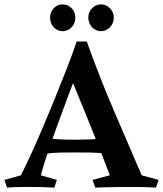

<svg xmlns="http://www.w3.org/2000/svg" viewBox="-20 -854 744 874"><path d="M702 -35 690 0Q660 -2 624.5 -2.5Q589 -3 558 -3Q541 -3 514 -2.5Q487 -2 459.5 -1.5Q432 -1 414 0L401 -35L480 -56Q461 -107 432.5 -179.5Q404 -252 370 -335.5Q336 -419 302 -501Q310 -526 322.5 -556Q335 -586 348.5 -615Q362 -644 375 -665Q434 -500 501 -344.5Q568 -189 625 -56ZM375 -665Q368 -647 362 -631.5Q356 -616 350 -595Q344 -574 336 -538Q316 -486 291 -419Q266 -352 241 -283.5Q216 -215 196 -155Q176 -95 166 -56L239 -35L227 0Q195 -2 168 -2.5Q141 -3 114 -3Q88 -3 63.5 -2.5Q39 -2 12 0L0 -35L75 -56Q93 -91 118 -145Q143 -199 171 -264.5Q199 -330 227.5 -400Q256 -470 282.5 -538Q309 -606 329 -665ZM474 -227V-154Q431 -159 392.5 -159.5Q354 -160 322 -160Q288 -160 255.5 -159.5Q223 -159 184 -154V-226Q223 -221 255.5 -219.5Q288 -218 322 -218Q354 -218 392.5 -219.5Q431 -221 474 -227ZM265 -712Q241 -712 224.5 -730Q208 -748 208 -774Q208 -799 224.5 -816.5Q241 -834 265 -834Q289 -834 306 -816.5Q323 -799 323 -774Q323 -748 306 -730Q289 -712 265 -712ZM440 -712Q416 -712 399 -730Q382 -748 382 -774Q382 -799 399 -816.5Q416 -834 440 -834Q463 -834 480.5 -816.5Q498 -799 498 -774Q498 -748 480.5 -730Q463 -712 440 -712Z"/></svg>

Font: Ruwudu SemiBold
Style: Regular
Weight: 600
Designer: Becca Hirsbrunner Spalinger
Foundry: SIL International
Version: Version 3.000